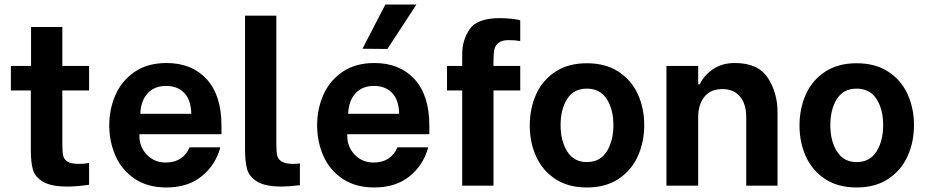

<svg xmlns="http://www.w3.org/2000/svg" viewBox="-20 -819 4093 847"><path d="M255 -420V-185Q255 -150 258.5 -133Q262 -116 278 -106Q294 -96 330 -96Q351 -96 373 -100V-4Q362 -2 333.5 1Q305 4 278 4Q205 4 169.5 -17.5Q134 -39 125 -71.5Q116 -104 116 -155V-420H28V-528H117V-700H255V-528H373V-420Z M462 -266Q462 -338 489.5 -400.5Q517 -463 574 -502Q631 -541 715 -541Q826 -541 891.5 -470Q957 -399 957 -265V-227H595V-219Q595 -171 628 -136.5Q661 -102 711 -102Q750 -102 777 -120Q804 -138 816 -169H952Q931 -91 870 -41.5Q809 8 714 8Q631 8 574 -30.5Q517 -69 489.5 -131.5Q462 -194 462 -266ZM824 -317Q822 -380 792 -410Q762 -440 713 -440Q661 -440 631 -407Q601 -374 599 -317Z M1061 -160V-750H1199V-188Q1199 -152 1202.5 -134.5Q1206 -117 1222.5 -106.5Q1239 -96 1275 -96Q1287 -96 1303 -98V-2Q1252 4 1223 4Q1149 4 1113.5 -18.5Q1078 -41 1069.5 -74.5Q1061 -108 1061 -160Z M1379 -266Q1379 -338 1406.5 -400.5Q1434 -463 1491 -502Q1548 -541 1632 -541Q1743 -541 1808.5 -470Q1874 -399 1874 -265V-227H1512V-219Q1512 -171 1545 -136.5Q1578 -102 1628 -102Q1667 -102 1694 -120Q1721 -138 1733 -169H1869Q1848 -91 1787 -41.5Q1726 8 1631 8Q1548 8 1491 -30.5Q1434 -69 1406.5 -131.5Q1379 -194 1379 -266ZM1741 -317Q1739 -380 1709 -410Q1679 -440 1630 -440Q1578 -440 1548 -407Q1518 -374 1516 -317ZM1579 -604 1680 -799H1817L1689 -603Z M2157 -553V-528H2275V-420H2157V0H2019V-420H1952V-528H2019V-581Q2019 -642 2052 -690.5Q2085 -739 2186 -739Q2211 -739 2238.5 -736Q2266 -733 2275 -729V-638Q2251 -642 2224 -642Q2193 -642 2178.5 -629.5Q2164 -617 2160.5 -599.5Q2157 -582 2157 -553Z M2317 -265Q2317 -339 2344.5 -401.5Q2372 -464 2429 -502Q2486 -540 2569 -540Q2652 -540 2709 -502.5Q2766 -465 2794 -403Q2822 -341 2822 -267Q2822 -193 2794 -130.5Q2766 -68 2709 -30Q2652 8 2569 8Q2486 8 2429.5 -29.5Q2373 -67 2345 -129Q2317 -191 2317 -265ZM2686 -267Q2686 -337 2656.5 -382.5Q2627 -428 2569 -428Q2511 -428 2482 -382.5Q2453 -337 2453 -267Q2453 -197 2482.5 -150.5Q2512 -104 2569 -104Q2627 -104 2656.5 -150.5Q2686 -197 2686 -267Z M2920 -528H3060V-447H3067Q3085 -486 3125 -513.5Q3165 -541 3222 -541Q3325 -541 3367.5 -475Q3410 -409 3410 -325V0H3272V-302Q3272 -360 3244.5 -393Q3217 -426 3167 -426Q3114 -426 3087 -391.5Q3060 -357 3060 -302V0H2920Z M3507 -265Q3507 -339 3534.5 -401.5Q3562 -464 3619 -502Q3676 -540 3759 -540Q3842 -540 3899 -502.5Q3956 -465 3984 -403Q4012 -341 4012 -267Q4012 -193 3984 -130.5Q3956 -68 3899 -30Q3842 8 3759 8Q3676 8 3619.5 -29.5Q3563 -67 3535 -129Q3507 -191 3507 -265ZM3876 -267Q3876 -337 3846.5 -382.5Q3817 -428 3759 -428Q3701 -428 3672 -382.5Q3643 -337 3643 -267Q3643 -197 3672.5 -150.5Q3702 -104 3759 -104Q3817 -104 3846.5 -150.5Q3876 -197 3876 -267Z"/></svg>

Font: Be Vietnam
Style: Bold
Weight: 700
Designer: Gabriel Lam
Foundry: TypeRant
Version: Version 4.000